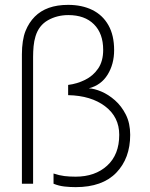

<svg xmlns="http://www.w3.org/2000/svg" viewBox="-20 -755 615 789"><path d="M291 14Q268.5 14 245.2 11.5Q222 9 200 0V-42Q224 -34 244.8 -31.5Q265.5 -29 291 -29Q370.5 -29 420.2 -74.2Q470 -119.5 470 -201Q470 -274 412.2 -318Q354.5 -362 260 -364V-406Q296.5 -410.5 329.5 -426.8Q362.5 -443 383.2 -473.2Q404 -503.5 404 -550Q404 -617.5 366 -655.2Q328 -693 261 -693Q214.5 -693 177 -671.8Q139.5 -650.5 126 -606Q120 -586.5 118 -564.8Q116 -543 116 -521V0H70V-532Q70 -560 73.8 -584.8Q77.5 -609.5 85 -628Q99 -662.5 122.8 -686.5Q146.5 -710.5 180.8 -722.8Q215 -735 260 -735Q317 -735 359.5 -714Q402 -693 425.5 -651.5Q449 -610 449 -549Q449 -491.5 422.2 -448.2Q395.5 -405 345 -392Q367.5 -391 396.5 -378.8Q425.5 -366.5 452.5 -342.8Q479.5 -319 497.2 -283.8Q515 -248.5 515 -201Q515 -104.5 457.8 -45.2Q400.5 14 291 14Z"/></svg>

Font: Manrope ExtraLight
Style: Regular
Weight: 200
Designer: Mikhail Sharanda
Foundry: Mikhail Sharanda
Version: Version 4.505